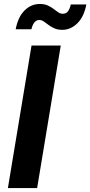

<svg xmlns="http://www.w3.org/2000/svg" viewBox="-20 -960 461 980"><path d="M290.1 -727.5 169.5 0H20.3L140.9 -727.5ZM298 -807.7Q274.6 -807.7 257.6 -815.3Q240.6 -822.8 227.5 -832.9Q214.4 -842.9 203.3 -850.5Q192.3 -858 180.6 -858Q165.1 -858 155 -844.8Q144.8 -831.5 140.5 -810.7H60Q71.9 -873.1 105.2 -906.4Q138.5 -939.7 183.4 -939.7Q206.9 -939.7 223.6 -932.2Q240.3 -924.6 253.1 -914.7Q266 -904.8 277 -897.3Q288.1 -889.8 300.5 -889.8Q317.5 -889.8 326.7 -901.9Q336 -914.1 341.4 -937.2H420.7Q409 -874.8 375 -841.3Q341.1 -807.7 298 -807.7Z"/></svg>

Font: Inter
Style: Italic
Weight: 400
Italic angle: -9.3988°
Designer: Rasmus Andersson
Foundry: rsms
Version: Version 4.001;git-66647c0bb